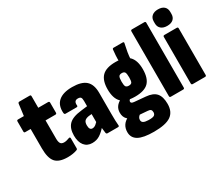

<svg xmlns="http://www.w3.org/2000/svg" viewBox="-143 -1107 1967 1686"><g transform="rotate(-30 840.0 -264.0)"><path d="M237 8Q149 8 113 -33.5Q77 -75 77 -174V-370H22Q10 -370 10 -383V-485Q10 -498 22 -498H82L97 -615Q100 -628 110 -628H216Q228 -628 228 -615V-498H327Q341 -498 341 -485V-383Q341 -370 327 -370H228V-185Q228 -152 238 -136.5Q248 -121 274 -121Q286 -121 298.5 -124Q311 -127 327 -133Q342 -138 342 -122V-22Q342 -10 331 -7Q313 0 288.5 4Q264 8 237 8Z M643 0Q632 0 629 -12Q627 -25 624.5 -48.5Q622 -72 620 -93L606 -122V-349Q606 -376 598 -385.5Q590 -395 569 -395Q528 -395 533 -346Q535 -333 520 -333H409Q398 -333 396 -348Q390 -426 436 -466.5Q482 -507 575 -507Q670 -507 713.5 -468Q757 -429 757 -344V-130Q757 -89 758 -62.5Q759 -36 761 -14Q763 0 749 0ZM486 8Q435 8 406 -28Q377 -64 377 -129Q377 -202 414.5 -240Q452 -278 544 -288L617 -297L616 -217L575 -213Q545 -208 532.5 -194Q520 -180 520 -151Q520 -127 527.5 -115Q535 -103 551 -103Q568 -103 585.5 -116Q603 -129 624 -158L636 -80Q599 -37 565 -14.5Q531 8 486 8Z M1005 193Q897 193 847.5 165Q798 137 798 79Q798 41 816 12.5Q834 -16 874 -36L981 -7Q963 3 955 15Q947 27 947 42Q947 61 962.5 70Q978 79 1013 80Q1056 81 1070.5 71.5Q1085 62 1085 41Q1085 24 1076.5 15.5Q1068 7 1046 6L920 -4Q875 -9 850.5 -34Q826 -59 826 -101Q826 -136 844 -161.5Q862 -187 898 -204L981 -169Q965 -165 958.5 -157Q952 -149 952 -141Q952 -133 958.5 -128Q965 -123 983 -121L1095 -111Q1167 -105 1198 -69Q1229 -33 1229 40Q1229 120 1176.5 156.5Q1124 193 1005 193ZM1015 -157Q921 -157 878.5 -199Q836 -241 836 -333Q836 -422 878 -464.5Q920 -507 1015 -507Q1110 -507 1151.5 -464.5Q1193 -422 1193 -333Q1193 -241 1151.5 -199Q1110 -157 1015 -157ZM1015 -268Q1038 -268 1045.5 -280.5Q1053 -293 1053 -330Q1053 -368 1045.5 -381.5Q1038 -395 1015 -395Q992 -395 984 -381.5Q976 -368 976 -330Q976 -293 984 -280.5Q992 -268 1015 -268ZM1143 -454 1046 -490Q1045 -525 1047 -556.5Q1049 -588 1052 -613Q1054 -624 1064 -624H1156Q1171 -624 1167 -610Q1157 -566 1151 -529.5Q1145 -493 1143 -454Z M1285 0Q1272 0 1272 -13V-670Q1272 -683 1285 -683H1410Q1423 -683 1423 -670V-13Q1423 0 1410 0Z M1507 0Q1494 0 1494 -13V-485Q1494 -498 1507 -498H1632Q1645 -498 1645 -485V-13Q1645 0 1632 0ZM1569 -554Q1530 -554 1507.5 -573.5Q1485 -593 1485 -627V-647Q1485 -682 1507.5 -701.5Q1530 -721 1569 -721Q1610 -721 1631.5 -701.5Q1653 -682 1653 -647V-627Q1653 -593 1631.5 -573.5Q1610 -554 1569 -554Z"/></g></svg>

Font: Sofia Sans Condensed Black
Style: Regular
Weight: 900
Designer: Botio Nikoltchev, Ani Petrova
Foundry: lettersoup
Version: Version 4.101